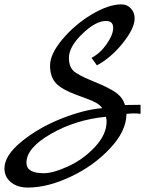

<svg xmlns="http://www.w3.org/2000/svg" viewBox="-30 -657 697 870"><path d="M-9.8 106Q-9.8 47.9 67.1 -15.1Q144 -78.1 247.1 -119.1Q350.1 -160.2 433.1 -167Q423.3 -182.1 402.1 -193.1Q380.9 -204.1 315.9 -227.5Q251 -251 223.9 -279.5Q196.8 -308.1 196.8 -360.1Q196.8 -412.1 252.9 -479Q309.1 -545.9 385.5 -591.6Q461.9 -637.2 520 -637.2Q545.9 -637.2 563 -618.7Q580.1 -600.1 580.1 -573.2Q580.1 -529.3 527.1 -462.6Q474.1 -396 409.2 -360.8L384.8 -395Q423.8 -415 453.4 -457.5Q482.9 -500 482.9 -531Q482.9 -562 450.2 -562Q403.3 -562 342.8 -503.4Q282.2 -444.8 282.2 -394Q282.2 -358.9 300 -338.9Q317.9 -318.8 390.9 -289.3Q463.9 -259.8 495.1 -237.5Q526.4 -215.3 536.1 -181.2L606.9 -182.1V-141.1Q594.7 -143.1 578.9 -143.1Q563 -143.1 543 -141.1Q543 -64 469 15.1Q395 94.2 290.5 143.6Q186 192.9 96.2 192.9Q49.3 192.9 19.8 168.9Q-9.8 145 -9.8 106ZM89.8 80.1Q89.8 127.9 168 127.9Q210.9 127.9 279.5 96.4Q348.1 64.9 400.6 8.5Q453.1 -47.9 453.1 -106.9Q453.1 -113.8 450.2 -127.9Q313 -114.7 201.4 -50.8Q89.8 13.2 89.8 80.1Z"/></svg>

Font: Marck Script
Style: Regular
Weight: 400
Designer: Denis Masharov, Marck Fogel
Foundry: Denis Masharov
Version: Version 1.002